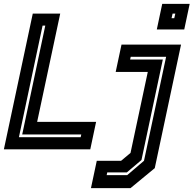

<svg xmlns="http://www.w3.org/2000/svg" viewBox="-32 -770 998 990"><path d="M-12 0 137 -700H278.5L159.5 -141.5H463.5L433.5 0ZM65.5 -62.5H384L387 -76.5H82.5L201.5 -638H187.5ZM437 200 467 59H592.5L641 18.5L730 -399H564.5L594.5 -540H901.5L766 97L641 200ZM518 133H624L710.5 59L824.5 -477H642L639 -463H807.5L697.5 55L622 119H521ZM776.5 -618 804.5 -750H946L918 -618ZM852.5 -676H866.5L872 -700H858Z"/></svg>

Font: Tourney Thin
Style: Bold Italic
Weight: 700
Italic angle: -12°
Version: Version 1.015